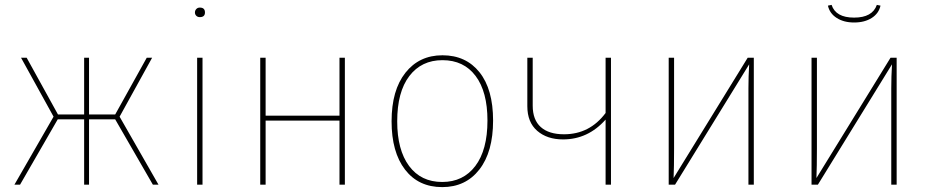

<svg xmlns="http://www.w3.org/2000/svg" viewBox="-20 -755 3804 785"><path d="M469 -278 628 0H605L451 -267H344V0H324V-267H216L62 0H39L199 -278L66 -519H89L217 -287H324V-519H344V-287H451L580 -519H602Z M808 0H786V-519H808ZM797 -724Q818 -724 818 -704Q818 -685 797 -685Q788 -685 782.5 -690.5Q777 -696 777 -704Q777 -712 782.5 -718Q788 -724 797 -724Z M1368 -262H1066V0H1044V-519H1066V-282H1368V-519H1390V0H1368Z M1789 -509Q1703 -509 1653.5 -444Q1604 -379 1604 -259Q1604 -142 1652.5 -76.5Q1701 -11 1788 -11Q1874 -11 1923.5 -76.5Q1973 -142 1973 -262Q1973 -380 1924.5 -444.5Q1876 -509 1789 -509ZM1789 -529Q1885 -529 1940.5 -459.5Q1996 -390 1996 -262Q1996 -134 1940 -62Q1884 10 1788 10Q1691 10 1636 -61.5Q1581 -133 1581 -259Q1581 -386 1637.5 -457.5Q1694 -529 1789 -529Z M2478 -519V0H2456V-266Q2384 -185 2282 -185Q2217 -185 2176.5 -220Q2136 -255 2136 -321V-519H2158V-323Q2158 -265 2191 -235.5Q2224 -206 2286 -206Q2391 -206 2456 -293V-519Z M3062 0H3040V-394Q3040 -442 3043 -492L2740 0H2714V-519H2736V-146Q2736 -73 2734 -27L3037 -519H3062Z M3646 0H3624V-394Q3624 -442 3627 -492L3324 0H3298V-519H3320V-146Q3320 -73 3318 -27L3621 -519H3646ZM3472 -663Q3430 -663 3401 -681.5Q3372 -700 3365 -732L3380 -735Q3397 -683 3472 -683Q3547 -683 3565 -735L3580 -732Q3573 -700 3544 -681.5Q3515 -663 3472 -663Z"/></svg>

Font: FiraSans
Style: Regular
Weight: 150
Designer: Carrois Corporate & Edenspiekermann AG
Foundry: Carrois Corporate GbR & Edenspiekermann AG
Version: Version 3.106;PS 003.106;hotconv 1.0.70;makeotf.lib2.5.58329